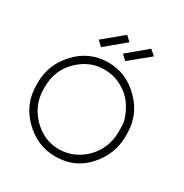

<svg xmlns="http://www.w3.org/2000/svg" viewBox="-176 -884 999 1043"><g transform="rotate(30 323.5 -362.0)"><path d="M354 -717 233 -617 202 -646 323 -746ZM507 -717 385 -617 354 -646 474 -746ZM32 -264V-279Q32 -391 110 -476Q192 -565 311 -565Q427 -565 510 -478Q591 -397 591 -279V-264Q591 -152 514 -66Q437 22 314 22Q200 22 115 -63Q32 -146 32 -264ZM546 -264V-279Q546 -314 543 -330Q540 -346 528 -373Q489 -465 403 -502Q362 -521 310 -521Q217 -521 146 -450Q77 -381 77 -279V-264Q77 -167 146 -94Q218 -22 310 -22Q406 -22 478 -94Q546 -166 546 -264Z"/></g></svg>

Font: Bhavuka
Style: Regular
Weight: 400
Version: 2.94.0; ttfautohint (v1.2) -l 7 -r 28 -G 50 -x 13 -D deva -f